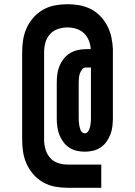

<svg xmlns="http://www.w3.org/2000/svg" viewBox="-20 -795 640 910"><path d="M460 95H300Q270 95 240.5 89.5Q211 84 185 69.5Q159 55 139 32.5Q119 10 106.5 -17.5Q94 -45 89.5 -74.5Q85 -104 85 -133V-547Q85 -576 89.5 -605.5Q94 -635 106.5 -662.5Q119 -690 139 -712.5Q159 -735 185 -749.5Q211 -764 240.5 -769.5Q270 -775 300 -775Q329 -775 357 -770Q385 -765 410.5 -752Q436 -739 456 -718Q476 -697 489 -671.5Q502 -646 508 -618Q514 -590 515 -562V-234Q515 -214 512.5 -194.5Q510 -175 503 -157Q496 -139 484.5 -123Q473 -107 456.5 -96Q440 -85 420.5 -80.5Q401 -76 382 -76Q362 -76 343 -80.5Q324 -85 307.5 -96Q291 -107 279.5 -123Q268 -139 261 -157Q254 -175 251.5 -194.5Q249 -214 249 -234V-403Q249 -423 251.5 -443Q254 -463 261.5 -481.5Q269 -500 281.5 -516Q294 -532 311 -542.5Q328 -553 347.5 -557.5Q367 -562 387 -562H410Q409 -583 401 -603Q393 -623 378 -637.5Q363 -652 342 -658.5Q321 -665 300 -665Q277 -665 254.5 -657.5Q232 -650 216.5 -632.5Q201 -615 195 -592.5Q189 -570 189 -547V-133Q189 -110 195.5 -87.5Q202 -65 217 -47.5Q232 -30 254.5 -22.5Q277 -15 300 -15H460ZM382 -163Q389 -163 394 -168Q399 -173 402 -179.5Q405 -186 406.5 -192.5Q408 -199 409 -206Q410 -213 410.5 -220Q411 -227 411 -234V-475H387Q376 -475 369 -466Q362 -457 358.5 -446.5Q355 -436 354 -425Q353 -414 353 -403V-234Q353 -227 353.5 -220Q354 -213 355 -206Q356 -199 357.5 -192.5Q359 -186 361.5 -179.5Q364 -173 369.5 -168Q375 -163 382 -163Z"/></svg>

Font: Iosevka HT Extrabold Extended
Style: Regular
Weight: 800
Width: 7
Monospace: yes
Designer: Belleve Invis
Foundry: Belleve Invis
Version: Version 32.3.0; ttfautohint (v1.8.4)